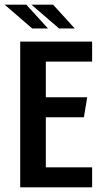

<svg xmlns="http://www.w3.org/2000/svg" viewBox="-49 -797 432 817"><path d="M37 -620H343V-535H146V-383H322L308 -298H146V-85H343V0H37ZM88 -676 -29 -777H63L155 -676ZM202 -676 85 -777H177L269 -676Z"/></svg>

Font: Smooch Sans Thin
Style: Bold
Weight: 700
Version: Version 1.010